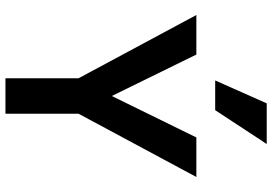

<svg xmlns="http://www.w3.org/2000/svg" viewBox="-167 -831 998 704"><g transform="rotate(90 332.0 -479.0)"><path d="M267 -268 35 -700H180L332 -390L484 -700H629L397 -268V0H267ZM359 -958H508L384 -769H275Z"/></g></svg>

Font: Niramit
Style: Bold
Weight: 700
Designer: Katatrad Aksorn Co.,Ltd.
Foundry: Cadson Demak Co.,Ltd.
Version: Version 1.001; ttfautohint (v1.6)